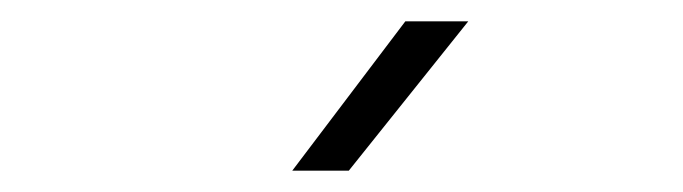

<svg xmlns="http://www.w3.org/2000/svg" viewBox="-20 -805 640 180"><path d="M254 -645H307L419 -785H360Z"/></svg>

Font: JetBrains Mono Thin
Style: Regular
Weight: 100
Monospace: yes
Designer: Philipp Nurullin, Konstantin Bulenkov
Foundry: JetBrains
Version: Version 2.305